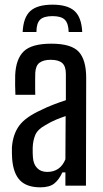

<svg xmlns="http://www.w3.org/2000/svg" viewBox="-20 -795 441 822"><path d="M153 7Q95 7 66 -22.5Q37 -52 32 -115Q31 -127 31 -139.5Q31 -152 31 -164Q35 -219 61.5 -256Q88 -293 156 -324Q180 -336 207 -346.5Q234 -357 262 -366V-479Q262 -511 246.5 -525Q231 -539 197 -539Q167 -539 150 -527Q133 -515 131 -484Q131 -471 130.5 -451.5Q130 -432 130.5 -414.5Q131 -397 131 -389H46Q44 -428 45 -473Q48 -543 82 -575.5Q116 -608 200 -608Q285 -608 317 -573.5Q349 -539 349 -461L348 0H260V-57H247Q233 -26 212.5 -9.5Q192 7 153 7ZM182 -59Q238 -59 260 -113L261 -298Q240 -291 219.5 -282.5Q199 -274 174 -259Q141 -241 131 -217Q121 -193 120 -163Q120 -149 120 -140Q120 -131 121 -121Q123 -92 139 -75.5Q155 -59 182 -59ZM77 -658H136Q136 -695 151.5 -710.5Q167 -726 205 -726Q242 -726 257.5 -710.5Q273 -695 274 -658H332Q329 -721 299 -748Q269 -775 205 -775Q140 -775 110 -748Q80 -721 77 -658Z"/></svg>

Font: Big Shoulders Text Medium
Style: Regular
Weight: 500
Designer: Patric King
Foundry: XO Type Co
Version: Version 1.000; ttfautohint (v1.8.2)